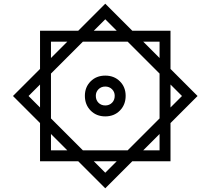

<svg xmlns="http://www.w3.org/2000/svg" viewBox="-20 -803 1135 1036"><path d="M196 -431V-637H402L548 -783L694 -637H900V-431L1046 -285L900 -139V67H694L548 213L402 67H196V-139L50 -285ZM427 8H669L841 -164V-406L669 -578H427L255 -406V-164ZM548 -175Q500 -175 469 -206.5Q438 -238 438 -286Q438 -333 469 -364Q500 -395 548 -395Q596 -395 627 -364Q658 -333 658 -286Q658 -238 627 -206.5Q596 -175 548 -175ZM548 -234Q570 -234 584.5 -248.5Q599 -263 599 -286Q599 -307 584.5 -321.5Q570 -336 548 -336Q526 -336 511.5 -321.5Q497 -307 497 -286Q497 -263 511.5 -248.5Q526 -234 548 -234ZM753 -578 841 -490V-578ZM255 -490 343 -578H255ZM255 8H343L255 -80ZM841 8V-80L753 8ZM900 -347V-223L962 -285ZM548 129 610 67H486ZM486 -637H610L548 -699ZM196 -223V-347L134 -285Z"/></svg>

Font: IBM Plex Arabic Medium
Style: Regular
Weight: 500
Designer: Mike Abbink, Paul van der Laan, Pieter van Rosmalen, Wael Morcos, Khajak Apelian
Foundry: Bold Monday
Version: Version 1.0